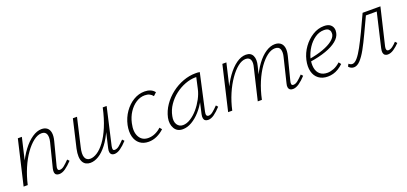

<svg xmlns="http://www.w3.org/2000/svg" viewBox="8 -1035 3524 1662"><g transform="rotate(-20 1770.5 -204.5)"><path d="M366 4Q350 4 339.5 -3Q329 -10 326.5 -24.5Q324 -39 329 -61L385 -283Q396 -328 385.5 -354.5Q375 -381 341 -381Q305 -381 266 -351Q227 -321 190 -269Q153 -217 123.5 -148Q94 -79 76 0H47Q70 -91 104 -167.5Q138 -244 179.5 -299Q221 -354 266 -384.5Q311 -415 353 -415Q384 -415 403.5 -399.5Q423 -384 428 -354Q433 -324 422 -281L367 -69Q362 -51 365.5 -40Q369 -29 383 -29Q403 -29 424.5 -46.5Q446 -64 472 -91L488 -74Q454 -38 424 -17Q394 4 366 4ZM38 0 134 -410H171L75 0Z M653 5Q631 5 613.5 -4Q596 -13 585.5 -32Q575 -51 573.5 -81Q572 -111 581 -153L641 -410H679L620 -155Q604 -91 616.5 -60Q629 -29 664 -29Q694 -29 729 -51.5Q764 -74 799 -121Q834 -168 864.5 -240.5Q895 -313 916 -410H940Q916 -302 882 -223Q848 -144 809 -93.5Q770 -43 730.5 -19Q691 5 653 5ZM874 4Q859 4 849 -3.5Q839 -11 836.5 -25.5Q834 -40 839 -61L920 -410H952L874 -69Q870 -48 873 -38.5Q876 -29 889 -29Q910 -29 931 -46.5Q952 -64 978 -91L994 -74Q961 -38 931 -17Q901 4 874 4Z M1190 6Q1141 6 1109 -19Q1077 -44 1065.5 -89Q1054 -134 1066 -193Q1080 -257 1115.5 -307.5Q1151 -358 1199.5 -387Q1248 -416 1302 -416Q1331 -416 1354.5 -406.5Q1378 -397 1394 -376L1366 -350Q1354 -366 1336 -375Q1318 -384 1292 -384Q1250 -384 1212 -359.5Q1174 -335 1146 -292.5Q1118 -250 1106 -195Q1089 -119 1115 -72.5Q1141 -26 1198 -26Q1231 -26 1262 -40Q1293 -54 1317 -77L1334 -57Q1305 -29 1267.5 -11.5Q1230 6 1190 6Z M1504 5Q1452 5 1428.5 -36Q1405 -77 1416 -133Q1429 -192 1464 -243Q1499 -294 1549 -332.5Q1599 -371 1656.5 -392Q1714 -413 1770 -413Q1782 -413 1792 -412.5Q1802 -412 1810 -410L1735 -71Q1726 -29 1754 -29Q1773 -29 1794.5 -46.5Q1816 -64 1842 -91L1857 -74Q1823 -37 1794 -16.5Q1765 4 1738 4Q1722 4 1711.5 -3Q1701 -10 1698 -25Q1695 -40 1700 -63L1741 -243L1768 -277Q1757 -226 1730 -176Q1703 -126 1666.5 -85Q1630 -44 1588 -19.5Q1546 5 1504 5ZM1518 -28Q1552 -28 1588.5 -51Q1625 -74 1656.5 -111Q1688 -148 1711.5 -192Q1735 -236 1744 -278L1770 -395L1790 -378Q1785 -379 1776 -379.5Q1767 -380 1759 -380Q1712 -380 1663 -361.5Q1614 -343 1571 -310Q1528 -277 1497 -231.5Q1466 -186 1456 -133Q1446 -85 1464.5 -56.5Q1483 -28 1518 -28Z M2519 4Q2502 4 2492 -3Q2482 -10 2479 -24.5Q2476 -39 2482 -61L2536 -283Q2547 -325 2537.5 -353Q2528 -381 2491 -381Q2456 -381 2419 -353.5Q2382 -326 2346 -275.5Q2310 -225 2280.5 -155Q2251 -85 2233 0H2205Q2227 -97 2261 -174Q2295 -251 2334.5 -304.5Q2374 -358 2417.5 -386.5Q2461 -415 2502 -415Q2533 -415 2553 -400Q2573 -385 2579 -355.5Q2585 -326 2574 -281L2520 -69Q2515 -51 2518 -40Q2521 -29 2535 -29Q2555 -29 2576.5 -46.5Q2598 -64 2624 -91L2640 -74Q2607 -38 2576.5 -17Q2546 4 2519 4ZM1922 0 2018 -410H2055L1959 0ZM1934 0Q1954 -86 1986.5 -161.5Q2019 -237 2060 -294Q2101 -351 2146 -383Q2191 -415 2235 -415Q2281 -415 2297.5 -379.5Q2314 -344 2299 -288L2228 0H2195L2263 -287Q2275 -330 2264.5 -355.5Q2254 -381 2221 -381Q2186 -381 2148 -351Q2110 -321 2073 -268Q2036 -215 2006.5 -146.5Q1977 -78 1960 0Z M2840 6Q2790 6 2756.5 -19Q2723 -44 2711.5 -89Q2700 -134 2713 -193Q2727 -254 2763.5 -304.5Q2800 -355 2850 -386Q2900 -417 2955 -417Q2992 -417 3011 -402.5Q3030 -388 3035.5 -367.5Q3041 -347 3036 -325Q3029 -287 2990.5 -255.5Q2952 -224 2888.5 -201.5Q2825 -179 2739 -166L2740 -191Q2816 -204 2872 -224.5Q2928 -245 2960.5 -270.5Q2993 -296 2999 -323Q3001 -334 2999 -348Q2997 -362 2984.5 -373Q2972 -384 2943 -384Q2899 -384 2860 -357Q2821 -330 2793 -287Q2765 -244 2752 -196Q2741 -145 2748 -107Q2755 -69 2780.5 -47.5Q2806 -26 2848 -26Q2875 -26 2906 -38Q2937 -50 2968 -78L2984 -57Q2962 -36 2938 -21.5Q2914 -7 2889.5 -0.5Q2865 6 2840 6Z M3079 8Q3064 8 3050.5 0.5Q3037 -7 3032 -16L3044 -38Q3050 -32 3058.5 -28Q3067 -24 3076 -24Q3098 -24 3123 -53Q3148 -82 3176.5 -134.5Q3205 -187 3238.5 -257Q3272 -327 3310 -410H3452L3446 -379H3329Q3292 -301 3259.5 -231Q3227 -161 3197 -107Q3167 -53 3138 -22.5Q3109 8 3079 8ZM3392 4Q3378 4 3367.5 -3Q3357 -10 3353.5 -25Q3350 -40 3356 -67L3436 -410H3474L3393 -69Q3389 -51 3393 -40Q3397 -29 3410 -29Q3429 -29 3449.5 -44.5Q3470 -60 3487 -79L3503 -62Q3477 -35 3448.5 -15.5Q3420 4 3392 4Z"/></g></svg>

Font: Ysabeau ExtraLight
Style: Italic
Weight: 250
Italic angle: -12°
Version: Version 2.000;gftools[0.9.27.dev2+g8671c4b]